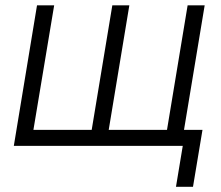

<svg xmlns="http://www.w3.org/2000/svg" viewBox="-20 -556 843 732"><path d="M121.1 -535.6H186.5L107.4 -61H329.6L408.2 -535.6H473.1L394.5 -61H616.7L695.3 -535.6H760.3L671.4 0H32.7ZM650.9 156.2 676.8 0H634.8L645 -61H752L715.8 156.2Z"/></svg>

Font: Inter 20pt Light
Style: Italic
Weight: 300
Italic angle: -9.3988°
Version: Version 4.001;git-66647c0bb